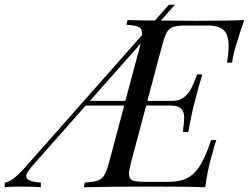

<svg xmlns="http://www.w3.org/2000/svg" viewBox="-100 -793 1054 813"><path d="M934 -708Q921 -672 896 -590Q887 -560 883 -528H861Q868 -567 868 -599Q868 -646 847 -665.5Q826 -685 780 -685H687Q652 -685 634.5 -679.5Q617 -674 607 -657Q597 -640 587 -602L524 -366H632Q660 -366 679 -381Q698 -396 709.5 -418Q721 -440 735 -478H757Q741 -429 730 -383L723 -356Q712 -315 697 -234H675Q675 -250 678 -265Q680 -287 680 -296Q680 -318 669 -331Q658 -344 628 -346H519L455 -106Q446 -68 446 -57Q446 -36 460.5 -29.5Q475 -23 512 -23H615Q663 -23 694 -39.5Q725 -56 748 -93.5Q771 -131 794 -200H816Q808 -178 795 -128Q778 -69 769 0Q701 -3 543 -3Q353 -3 255 0L259 -20Q295 -22 313 -28Q331 -34 341.5 -51Q352 -68 362 -106L426 -346H263L40 -94Q25 -76 18 -65.5Q11 -55 11 -47Q11 -24 73 -20V0Q46 -3 -13 -3Q-56 -3 -80 0V-20Q-49 -22 6 -84L502 -645Q503 -670 489 -678Q475 -686 435 -688L440 -708Q512 -706 556 -706L615 -773H641L581 -706Q640 -705 727 -705Q871 -705 934 -708ZM431 -366 494 -602 496 -609 281 -366Z"/></svg>

Font: Playfair Display
Style: Italic
Weight: 400
Italic angle: -14°
Designer: Claus Eggers Sørensen
Foundry: Claus Eggers Sørensen
Version: Version 1.200; ttfautohint (v1.6)